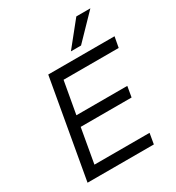

<svg xmlns="http://www.w3.org/2000/svg" viewBox="-201 -980 1009 1101"><g transform="rotate(-30 303.5 -429.0)"><path d="M567 -858 414 -700H347L474 -858ZM607 -650 594 -580H229L191 -367H528L516 -297H179L139 -70H504L492 0H53L168 -650Z"/></g></svg>

Font: Overused Grotesk
Style: Italic
Weight: 400
Italic angle: -10°
Version: Version 0.003